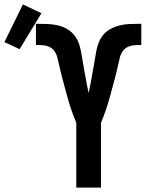

<svg xmlns="http://www.w3.org/2000/svg" viewBox="-152 -851 672 871"><path d="M194 0V-294Q188 -308 182.5 -322.5Q177 -337 172 -351.5Q167 -366 162.5 -380.5Q158 -395 154 -410Q150 -425 146 -439.5Q142 -454 138 -469Q134 -484 130 -499Q126 -514 122.5 -529Q119 -544 115.5 -559Q112 -574 108.5 -589Q105 -604 96.5 -617Q88 -630 74.5 -637Q61 -644 45.5 -645.5Q30 -647 15 -647H11V-743H20Q43 -743 65.5 -742Q88 -741 110 -736Q132 -731 152 -719.5Q172 -708 186 -690Q200 -672 207 -650.5Q214 -629 217.5 -606.5Q221 -584 225 -562Q229 -540 233 -517.5Q237 -495 241 -473Q245 -451 250 -429Q255 -451 259 -473Q263 -495 267 -517.5Q271 -540 275 -562Q279 -584 282.5 -606.5Q286 -629 293 -650.5Q300 -672 314 -690Q328 -708 348 -719Q368 -730 390 -735.5Q412 -741 434.5 -742Q457 -743 480 -743H489V-647H485Q470 -647 454.5 -645.5Q439 -644 425.5 -637Q412 -630 403.5 -617Q395 -604 391.5 -589Q388 -574 384.5 -559Q381 -544 377.5 -529Q374 -514 370 -499Q366 -484 362 -469Q358 -454 354 -439.5Q350 -425 346 -410Q342 -395 337.5 -380.5Q333 -366 328 -351.5Q323 -337 317.5 -322.5Q312 -308 306 -294V0ZM-63 -628 -132 -660 -48 -831 36 -791Z"/></svg>

Font: Iosevka Custom
Style: Bold
Weight: 700
Monospace: yes
Designer: Belleve Invis
Foundry: Belleve Invis
Version: Version 30.3.3; ttfautohint (v1.8.3)